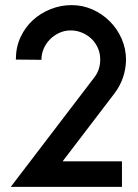

<svg xmlns="http://www.w3.org/2000/svg" viewBox="-20 -731 540 751"><path d="M42 -498Q42 -546 60 -585Q78 -624 108.5 -652Q139 -680 178.5 -695.5Q218 -711 260 -711Q303 -711 341.5 -694Q380 -677 409.5 -647.5Q439 -618 456 -579Q473 -540 473 -496Q471 -423 428 -366L225 -100H457V0H22L348 -427Q372 -457 372 -498Q372 -523 362.5 -544Q353 -565 337 -580Q321 -595 300 -603.5Q279 -612 257 -612Q232 -612 211 -602Q190 -592 174.5 -576Q159 -560 150.5 -539.5Q142 -519 142 -497Z"/></svg>

Font: Fundamental  Brigade
Style: Regular
Weight: 400
Designer: Peter Wiegel, original typeface by Arno Drescher 1935
Foundry: Peter Wiegel
Version: Version 0.000 2012 initial release